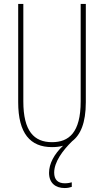

<svg xmlns="http://www.w3.org/2000/svg" viewBox="-20 -734 526 971"><path d="M254 139C254 85 297 27 345 -20C387 -52 414 -112 414 -217V-714H388V-221C388 -63 328 -15 243 -15C152 -15 98 -71 98 -221V-714H72V-217C72 -59 133 10 243 10C263 10 282 8 299 3C254 45 228 94 228 140C228 192 261 217 307 217C322 217 335 214 343 211V188C337 190 322 193 308 193C272 193 254 174 254 139Z"/></svg>

Font: Noto Sans Oriya ExtCond Thin
Style: Regular
Weight: 100
Width: 2
Designer: Amélie Bonet and Sol Matas
Foundry: Google LLC
Version: Version 2.006